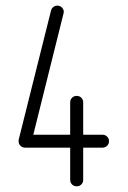

<svg xmlns="http://www.w3.org/2000/svg" viewBox="-20 -656 449 676"><path d="M45.4 -159.2Q45.4 -162.6 45.9 -164.6L159.7 -619.1Q161.6 -626.5 167.7 -631.3Q173.8 -636.2 181.6 -636.2Q191.4 -636.2 198 -629.6Q204.6 -623 204.6 -613.8Q204.6 -611.8 203.6 -608.4L97.2 -181.6H227.1V-295.4Q227.1 -305.2 233.6 -311.8Q240.2 -318.4 250 -318.4Q259.8 -318.4 266.4 -311.8Q272.9 -305.2 272.9 -295.4V-181.6H340.8Q350.6 -181.6 357.2 -175Q363.8 -168.5 363.8 -158.9Q363.8 -149.4 357.2 -142.8Q350.6 -136.2 340.8 -136.2H272.9V-22.9Q272.9 -13.2 266.4 -6.6Q259.8 0 250 0Q240.2 0 233.6 -6.6Q227.1 -13.2 227.1 -22.9V-136.2H68.4Q58.6 -136.2 52 -142.8Q45.4 -149.4 45.4 -159.2Z"/></svg>

Font: OpenGost Type A TT
Style: Regular
Weight: 400
Version: Version 0.3